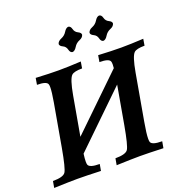

<svg xmlns="http://www.w3.org/2000/svg" viewBox="-168 -1070 1168 1213"><g transform="rotate(-20 415.5 -463.5)"><path d="M724.6 0Q621.1 -3.9 567.9 -3.9Q516.6 -3.9 410.2 0L418 -43.9Q487.3 -43.9 503.2 -67.9Q519 -91.8 542 -220.7L587.4 -478L238.8 -140.1Q234.4 -107.4 234.4 -87.9Q234.4 -73.7 236.8 -66.9Q245.1 -43.9 312.5 -43.9L304.7 0Q201.2 -3.9 147.9 -3.9Q96.7 -3.9 -9.8 0L-2 -43.9Q67.4 -43.9 83.3 -67.9Q99.1 -91.8 122.1 -220.7L172.9 -508.8Q184.6 -575.7 184.6 -606.4Q184.6 -620.6 182.1 -627Q174.3 -649.4 110.8 -649.4L118.2 -693.4Q211.4 -688.5 272 -688.5Q331.5 -688.5 421.4 -693.4L414.1 -649.4Q359.9 -649.4 343.3 -633.8Q321.3 -613.3 302.7 -509.3L256.3 -247.1L603 -582.5Q604.5 -597.2 604.5 -607.4Q604.5 -620.6 602.1 -627Q594.2 -649.4 530.8 -649.4L538.1 -693.4Q631.3 -688.5 691.9 -688.5Q751.5 -688.5 841.3 -693.4L834 -649.4Q779.8 -649.4 763.2 -633.8Q741.2 -613.3 722.7 -509.3L668 -199.2Q654.3 -122.6 654.3 -88.4Q654.3 -73.7 656.7 -66.9Q665 -43.9 732.4 -43.9ZM393.6 -767.1Q377.9 -768.6 372.6 -790.8Q367.2 -813 347.4 -822Q327.6 -831.1 327.6 -844.7Q332 -862.8 355.7 -872.3Q379.4 -881.8 392.6 -903.6Q405.8 -925.3 421.4 -926.8Q437 -925.3 442.6 -903.6Q448.2 -881.8 467.8 -872.6Q487.3 -863.3 487.3 -850.1Q482.9 -831.5 459.5 -822.3Q436 -813 422.6 -790.8Q409.2 -768.6 393.6 -767.1ZM601.1 -767.1Q585.4 -768.6 580.1 -790.8Q574.7 -813 554.9 -822Q535.2 -831.1 535.2 -844.7Q539.6 -862.8 563.2 -872.3Q586.9 -881.8 600.1 -903.6Q613.3 -925.3 628.9 -926.8Q644.5 -925.3 650.1 -903.6Q655.8 -881.8 675.3 -872.6Q694.8 -863.3 694.8 -850.1Q690.4 -831.5 667 -822.3Q643.6 -813 630.1 -790.8Q616.7 -768.6 601.1 -767.1Z"/></g></svg>

Font: Kelvinch
Style: Bold Italic
Weight: 700
Italic angle: -10°
Designer: Paul James Miller
Foundry: High-Logic / Made with FontCreator
Version: Version 3.30 September 23, 2016